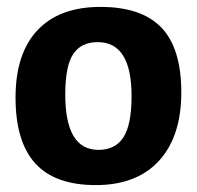

<svg xmlns="http://www.w3.org/2000/svg" viewBox="-20 -528 570 556"><path d="M257.5 8Q139 8 82 -55Q25 -118 25 -245.5Q25 -373 88.5 -440.5Q152 -508 271 -508Q390 -508 447.5 -448Q505 -388 505 -260.5Q505 -133 440.5 -62.5Q376 8 257.5 8ZM169 -254Q169 -94 265 -94Q314 -94 337.5 -130.5Q361 -167 361 -250Q361 -406 263 -406Q215 -406 192 -371.5Q169 -337 169 -254Z"/></svg>

Font: Patua One
Style: Regular
Weight: 400
Designer: luciano Vergara
Foundry: Luciano Vergara
Version: Version 1.002